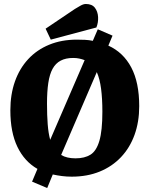

<svg xmlns="http://www.w3.org/2000/svg" viewBox="-20 -867 751 964"><path d="M217 77 141 45 168 -19Q103 -56 67.5 -129.5Q32 -203 32 -313Q32 -393 55 -458Q78 -523 121.5 -570Q165 -617 227 -642.5Q289 -668 366 -668Q387 -668 407 -667Q427 -666 446 -662L471 -720L545 -688L524 -638Q599 -604 639 -528.5Q679 -453 679 -334Q679 -255 655.5 -190Q632 -125 587.5 -78Q543 -31 480.5 -5.5Q418 20 340 20Q315 20 291.5 17Q268 14 245 9ZM232 -165 405 -565Q392 -570 378 -573Q364 -576 347 -576Q310 -576 284.5 -562.5Q259 -549 244 -521.5Q229 -494 222.5 -450.5Q216 -407 216 -347Q216 -288 219.5 -243Q223 -198 232 -165ZM359 -72Q405 -72 434.5 -90.5Q464 -109 479 -160Q494 -211 494 -306Q494 -372 487.5 -421.5Q481 -471 466 -505L287 -89Q315 -72 359 -72ZM235 -668 209 -723 356 -822Q369 -830 384 -838.5Q399 -847 411 -847Q442 -847 456.5 -828Q471 -809 472.5 -781.5Q474 -754 464 -729Z"/></svg>

Font: Faustina Light ExtraBold
Style: Regular
Weight: 800
Version: Version 1.200